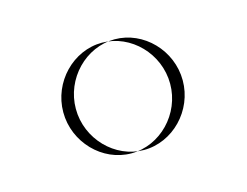

<svg xmlns="http://www.w3.org/2000/svg" viewBox="-42 -236 379 295"><g transform="rotate(-15 147.0 -88.0)"><path d="M52 -88C52 -40 91 0 137 0C183 0 222 -40 222 -88C222 -136 183 -176 137 -176C91 -176 52 -136 52 -88ZM72 -88C72 -136 111 -176 157 -176C203 -176 242 -136 242 -88C242 -40 203 0 157 0C111 0 72 -40 72 -88Z"/></g></svg>

Font: Hussar Plate
Style: Regular
Weight: 700
Foundry: Cannot Into Space Fonts
Version: Version 0.798247